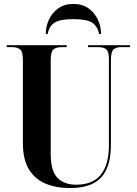

<svg xmlns="http://www.w3.org/2000/svg" viewBox="-20 -943 693 973"><path d="M335 10Q263 10 209.5 -13Q156 -36 126 -86Q96 -136 96 -217V-640Q96 -682 81.5 -693Q67 -704 43 -704H14V-714H318V-704H289Q265 -704 251 -692.5Q237 -681 237 -636V-165Q237 -76 271.5 -41.5Q306 -7 366 -7Q450 -7 491 -58Q532 -109 532 -207V-640Q532 -682 518.5 -693Q505 -704 480 -704H426V-714H639V-704H590Q569 -704 555.5 -692.5Q542 -681 542 -636V-210Q542 -97 492.5 -43.5Q443 10 335 10ZM212 -771Q212 -809 228 -843.5Q244 -878 275 -900.5Q306 -923 352 -923Q398 -923 429 -900.5Q460 -878 476 -843.5Q492 -809 492 -771H482Q475 -809 448 -827.5Q421 -846 352 -846Q283 -846 255.5 -827.5Q228 -809 222 -771Z"/></svg>

Font: Noto Serif Display Condensed
Style: Bold
Weight: 700
Width: 3
Designer: Monotype Design Team
Foundry: Monotype Imaging Inc.
Version: Version 2.009